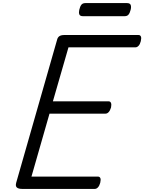

<svg xmlns="http://www.w3.org/2000/svg" viewBox="-20 -1225 936 1245"><path d="M124 0Q100 0 89.5 -9Q79 -18 85 -40L351 -970Q355 -984 366 -991Q377 -998 398 -998H878Q889 -998 893.5 -988.5Q898 -979 893 -958Q888 -938 878.5 -928Q869 -918 858 -918H424L323 -568H684Q695 -568 699.5 -558Q704 -548 700 -528Q694 -508 684.5 -498Q675 -488 664 -488H301L184 -80H614Q626 -80 630.5 -70.5Q635 -61 630 -40Q625 -21 615.5 -10.5Q606 0 595 0ZM518 -1120Q499 -1120 494.5 -1131.5Q490 -1143 494 -1161Q499 -1183 507.5 -1194Q516 -1205 534 -1205H803Q823 -1205 827.5 -1192.5Q832 -1180 827 -1161Q822 -1141 813.5 -1130.5Q805 -1120 788 -1120Z"/></svg>

Font: Playwrite AU NSW
Style: Regular
Weight: 400
Designer: Veronika Burian, José Scaglione
Foundry: TypeTogether
Version: Version 1.002